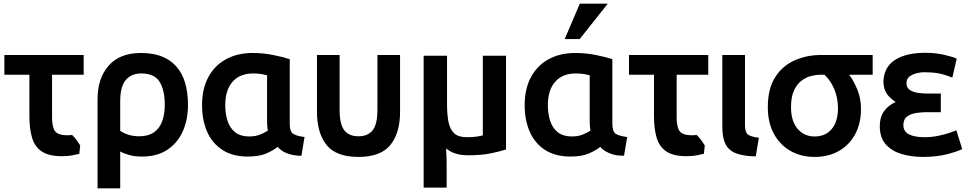

<svg xmlns="http://www.w3.org/2000/svg" viewBox="-20 -834 5304 1051"><path d="M419 -38Q410 -52 400 -66Q390 -80 375 -95Q319 -89 292 -106Q265 -122 265 -194V-425H438V-533H4V-425H141V-197Q141 -129 155.5 -80Q170 -31 208.5 -5Q247 21 319 21Q351 21 375 16.5Q399 12 414 8Z M757 23Q839 23 895 -13.5Q951 -50 980 -114Q1009 -178 1009 -260Q1009 -399 944 -471.5Q879 -544 752 -544Q635 -544 574.5 -474.5Q514 -405 514 -291V197H638V-5Q655 5 685.5 14Q716 23 757 23ZM638 -280Q638 -360 668.5 -396Q699 -432 754 -432Q825 -432 853.5 -386.5Q882 -341 882 -260Q882 -211 868.5 -172Q855 -133 824 -110.5Q793 -88 742 -88Q682 -88 638 -118Z M1500 -30Q1540 17 1630 19L1647 -84Q1605 -89 1585.5 -101Q1566 -113 1566 -156V-510Q1534 -521 1478 -532.5Q1422 -544 1363 -544Q1279 -544 1216.5 -509.5Q1154 -475 1120 -411Q1086 -347 1086 -259Q1086 -176 1114 -112.5Q1142 -49 1198 -13Q1254 23 1336 23Q1398 23 1436.5 6.5Q1475 -10 1500 -30ZM1442 -171Q1442 -157 1443 -144Q1444 -131 1446 -119Q1433 -110 1406.5 -98.5Q1380 -87 1345 -87Q1297 -87 1268 -109.5Q1239 -132 1226 -171Q1213 -210 1213 -258Q1213 -341 1253 -386.5Q1293 -432 1366 -432Q1392 -432 1414 -428Q1436 -424 1442 -422Z M1942 25Q2064 25 2117 -40.5Q2170 -106 2170 -223V-533H2046V-233Q2046 -154 2020 -121Q1994 -88 1942 -88Q1890 -88 1864.5 -121Q1839 -154 1839 -233V-533H1715V-223Q1715 -106 1767.5 -40.5Q1820 25 1942 25Z M2545 16Q2613 16 2663.5 6Q2714 -4 2750 -16V-529H2623V-93Q2613 -90 2591.5 -86.5Q2570 -83 2535 -83Q2489 -83 2466 -104.5Q2443 -126 2435 -167Q2427 -208 2427 -265V-529H2299V193H2425V94Q2425 66 2424.5 36Q2424 6 2422 -22Q2442 -4 2472 6Q2502 16 2545 16Z M3266 -30Q3280 -11 3315.5 4.5Q3351 20 3396 18L3413 -84Q3371 -89 3351.5 -101Q3332 -113 3332 -156V-510Q3300 -521 3244 -532.5Q3188 -544 3129 -544Q3045 -544 2982.5 -509.5Q2920 -475 2886 -411Q2852 -347 2852 -259Q2852 -176 2880 -112.5Q2908 -49 2964 -13Q3020 23 3102 23Q3164 23 3202.5 6.5Q3241 -10 3266 -30ZM3208 -171Q3208 -157 3209 -144Q3210 -131 3212 -119Q3199 -110 3172.5 -98.5Q3146 -87 3111 -87Q3063 -87 3034 -109.5Q3005 -132 2992 -171Q2979 -210 2979 -258Q2979 -341 3019 -386.5Q3059 -432 3132 -432Q3158 -432 3180 -428Q3202 -424 3208 -422ZM3153 -620 3307 -814H3154L3071 -620Z M3838 -38Q3829 -52 3819 -66Q3809 -80 3794 -95Q3738 -89 3711 -106Q3684 -122 3684 -194V-425H3857V-533H3423V-425H3560V-197Q3560 -129 3574.5 -80Q3589 -31 3627.5 -5Q3666 21 3738 21Q3770 21 3794 16.5Q3818 12 3833 8Z M4134 -80Q4091 -85 4074.5 -97.5Q4058 -110 4058 -147V-533H3934V-178V-139Q3934 -81 3951 -46Q3968 -11 4008.5 5Q4049 21 4117 22Z M4693 -238Q4693 -294 4673.5 -342.5Q4654 -391 4628 -425H4757V-533H4474Q4396 -533 4329.5 -503.5Q4263 -474 4223 -411Q4183 -348 4183 -247Q4183 -163 4216 -102Q4249 -41 4307 -8Q4365 25 4439 25Q4515 25 4572 -7.5Q4629 -40 4661 -99Q4693 -158 4693 -238ZM4567 -241Q4567 -169 4533 -128Q4499 -87 4439 -87Q4382 -87 4346 -129Q4310 -171 4310 -247Q4310 -303 4326 -338Q4342 -373 4367 -392Q4392 -411 4420 -418Q4448 -425 4471 -425H4493Q4527 -394 4547 -345.5Q4567 -297 4567 -241Z M5040 -83Q4985 -83 4955 -99Q4925 -115 4925 -149Q4925 -182 4946.5 -197Q4968 -212 4998 -216Q5028 -220 5051 -220H5130V-322H5055Q5037 -322 5010 -325Q4983 -328 4962.5 -340Q4942 -352 4942 -379Q4942 -406 4964.5 -419.5Q4987 -433 5018 -437Q5028 -439 5038.5 -438.5Q5049 -438 5060 -438Q5104 -437 5137.5 -428Q5171 -419 5193 -409L5217 -513Q5196 -523 5148 -534Q5100 -545 5045 -545Q4945 -545 4885 -509.5Q4825 -474 4817 -403Q4814 -381 4819 -358Q4825 -330 4842.5 -310Q4860 -290 4883 -276Q4842 -257 4819 -225Q4796 -193 4796 -143Q4796 -81 4828.5 -44Q4861 -7 4915 9Q4969 25 5032 25Q5109 25 5167 9.5Q5225 -6 5247 -18L5215 -121Q5202 -115 5175 -106Q5148 -97 5113 -90Q5078 -83 5040 -83Z"/></svg>

Font: Repo DemiBold
Style: Regular
Weight: 600
Designer: Stefan Peev
Foundry: Context Ltd
Version: Version 1.502